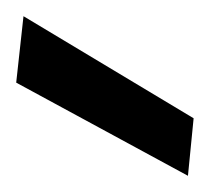

<svg xmlns="http://www.w3.org/2000/svg" viewBox="-20 -761 259 237"><path d="M212 -544 0 -659 9 -741 219 -615Z"/></svg>

Font: DM Sans 17pt Medium
Style: Regular
Weight: 500
Version: Version 4.004;gftools[0.9.30]